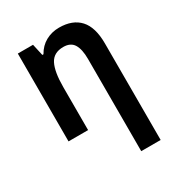

<svg xmlns="http://www.w3.org/2000/svg" viewBox="-187 -671 948 1028"><g transform="rotate(-30 287.0 -156.5)"><path d="M384 240V-330Q384 -390 365 -421Q346 -452 301 -452Q241 -452 217.5 -406Q194 -360 194 -266V0H73V-543H167L183 -471H190Q213 -512 250.5 -532.5Q288 -553 333 -553Q416 -553 460 -505Q504 -457 504 -357V240Z"/></g></svg>

Font: Noto Sans SemiCondensed SemiBold
Style: Regular
Weight: 600
Width: 4
Designer: Monotype Design Team
Foundry: Monotype Imaging Inc.
Version: Version 2.013; ttfautohint (v1.8.4.7-5d5b)